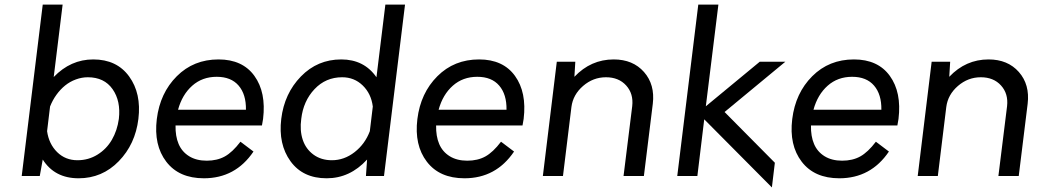

<svg xmlns="http://www.w3.org/2000/svg" viewBox="-20 -770 4548 840"><path d="M388 -510Q491 -510 545 -435.5Q599 -361 585.5 -250Q572 -139 499.5 -64.5Q427 10 324 10Q219 10 167 -72L154 0H75L167 -750H254L215 -433Q289 -510 388 -510ZM319 -69Q367 -69 406.5 -93.5Q446 -118 469.5 -158.5Q493 -199 500 -250Q509 -328 472.5 -380Q436 -432 364 -432Q338 -432 312 -422.5Q286 -413 265 -396Q244 -379 227 -355.5Q210 -332 199 -304L186 -196Q194 -140 230 -104.5Q266 -69 319 -69Z M1131 -250Q1128 -231 1126 -221H748Q747 -174 761.5 -140Q776 -106 807.5 -86.5Q839 -67 884.5 -67Q930 -67 963.5 -85.5Q997 -104 1032 -150L1089 -107Q1010 10 872 10Q763 10 707.5 -62.5Q652 -135 666 -249Q680 -363 753.5 -436.5Q827 -510 936 -510Q1041 -510 1093 -438Q1145 -366 1131 -250ZM928 -434Q865 -434 821 -395Q777 -356 759 -290H1056Q1057 -357 1024 -395.5Q991 -434 928 -434Z M1666 -750H1752L1660 0H1581L1586 -72Q1511 10 1409 10Q1305 10 1251 -64.5Q1197 -139 1210.5 -250Q1224 -361 1296.5 -435.5Q1369 -510 1473 -510Q1573 -510 1627 -432ZM1432 -69Q1486 -69 1531.5 -104.5Q1577 -140 1598 -196L1611 -304Q1604 -360 1567 -396Q1530 -432 1477 -432Q1405 -432 1356 -380Q1307 -328 1298 -250Q1291 -199 1304.5 -158.5Q1318 -118 1351.5 -93.5Q1385 -69 1432 -69Z M2271 -250Q2268 -231 2266 -221H1888Q1887 -174 1901.5 -140Q1916 -106 1947.5 -86.5Q1979 -67 2024.5 -67Q2070 -67 2103.5 -85.5Q2137 -104 2172 -150L2229 -107Q2150 10 2012 10Q1903 10 1847.5 -62.5Q1792 -135 1806 -249Q1820 -363 1893.5 -436.5Q1967 -510 2076 -510Q2181 -510 2233 -438Q2285 -366 2271 -250ZM2068 -434Q2005 -434 1961 -395Q1917 -356 1899 -290H2196Q2197 -357 2164 -395.5Q2131 -434 2068 -434Z M2665 -510Q2749 -510 2797.5 -455Q2846 -400 2836 -316L2797 0H2708L2746 -306Q2752 -360 2719.5 -396Q2687 -432 2631 -432Q2575 -432 2531 -394Q2487 -356 2480 -302L2443 0H2355L2416 -500H2497L2493 -434Q2565 -510 2665 -510Z M3370 -58 3357 50 3061 -248 3031 0H2943L3035 -750H3123L3068 -305L3304 -500H3416L3150 -280Z M3911 -250Q3908 -231 3906 -221H3528Q3527 -174 3541.5 -140Q3556 -106 3587.5 -86.5Q3619 -67 3664.5 -67Q3710 -67 3743.5 -85.5Q3777 -104 3812 -150L3869 -107Q3790 10 3652 10Q3543 10 3487.5 -62.5Q3432 -135 3446 -249Q3460 -363 3533.5 -436.5Q3607 -510 3716 -510Q3821 -510 3873 -438Q3925 -366 3911 -250ZM3708 -434Q3645 -434 3601 -395Q3557 -356 3539 -290H3836Q3837 -357 3804 -395.5Q3771 -434 3708 -434Z M4305 -510Q4389 -510 4437.5 -455Q4486 -400 4476 -316L4437 0H4348L4386 -306Q4392 -360 4359.5 -396Q4327 -432 4271 -432Q4215 -432 4171 -394Q4127 -356 4120 -302L4083 0H3995L4056 -500H4137L4133 -434Q4205 -510 4305 -510Z"/></svg>

Font: Orkney
Style: Italic
Weight: 400
Italic angle: -7°
Designer: Samuel Oakes and Alfredo Marco Pradil
Foundry: Alfredo Marco Pradil
Version: 1.0; ttfautohint (v1.5)